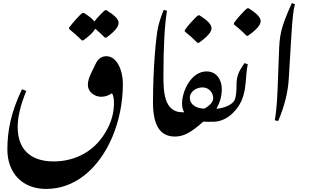

<svg xmlns="http://www.w3.org/2000/svg" viewBox="-20 -889 2038 1250"><path d="M513 -626H522C564 -656 590 -682 600 -702C619 -686 640 -667 663 -644H672C725 -682 752 -714 752 -739C752 -766 726 -789 673 -823H665C652 -815 616 -777 594 -749C582 -767 558 -785 526 -805H517C501 -795 449 -736 430 -709V-700C456 -679 484 -655 513 -626Z M280 341C371 341 455 311 530 252C681 133 780 -97 780 -344C780 -428 743 -523 672 -523C643 -523 619 -507 604 -476L572 -410C559 -383 552 -358 552 -336C552 -292 594 -259 639 -259C664 -259 687 -267 709 -282C718 -268 722 -247 722 -218C722 -153 704 -90 667 -28C579 120 439 162 329 162C212 162 95 112 95 -63C95 -128 114 -206 151 -297L123 -308C52 -159 28 -40 28 84C28 238 126 341 280 341Z M1119 0C1157 0 1211 -25 1211 -101C1211 -139 1197 -158 1168 -158C1047 -158 1044 -295 1044 -396C1044 -587 1052 -728 1067 -819L1046 -825C1030 -786 1018 -750 1010 -716C996 -657 976 -445 976 -223C976 -76 1020 0 1119 0Z M1266 -610H1274C1330 -649 1357 -681 1357 -704C1357 -727 1340 -750 1279 -789H1270C1253 -778 1200 -719 1183 -693V-684C1210 -663 1238 -638 1266 -610Z M1118 0C1169 0 1219 -20 1303 -97C1315 -97 1328 -96 1340 -96C1352 -96 1367 -97 1384 -99C1404 -101 1414 -119 1414 -151C1414 -164 1409 -176 1400 -180C1397 -181 1395 -182 1392 -182H1389C1412 -221 1424 -263 1424 -309C1424 -371 1389 -424 1325 -424C1286 -424 1254 -405 1228 -377C1187 -332 1165 -263 1165 -214C1165 -193 1170 -174 1179 -158H1167C1128 -158 1075 -131 1075 -57C1075 -20 1089 0 1118 0ZM1311 -182C1259 -182 1216 -207 1216 -253C1216 -276 1231 -295 1250 -307C1265 -315 1282 -320 1298 -320C1343 -320 1368 -283 1368 -250C1368 -226 1349 -204 1311 -182Z M1586 -656H1594C1650 -695 1677 -727 1677 -750C1677 -773 1660 -796 1599 -835H1590C1573 -824 1520 -765 1503 -739V-730C1530 -709 1558 -684 1586 -656Z M1363 -96C1414 -96 1459 -116 1498 -155C1547 -204 1565 -256 1574 -309C1579 -337 1581 -366 1583 -395C1585 -422 1589 -455 1593 -471L1572 -478C1532 -421 1520 -393 1520 -335C1520 -291 1516 -260 1509 -242C1493 -201 1425 -183 1390 -181C1370 -180 1340 -163 1340 -127C1340 -104 1355 -96 1363 -96Z M1791 -101C1833 -199 1855 -291 1860 -377L1877 -659C1884 -767 1890 -834 1901 -861L1880 -869C1805 -702 1800 -659 1796 -540L1787 -301C1783 -205 1775 -136 1769 -106Z"/></svg>

Font: Noto Nastaliq Urdu
Style: Regular
Weight: 400
Designer: Monotype Design Team (Patrick Giasson: type design, Kamal Mansour: OpenType code, Glenda Bellarosa). Updated by Simon Co
Foundry: Monotype Imaging Inc., Simon Cozens
Version: Version 3.009